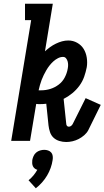

<svg xmlns="http://www.w3.org/2000/svg" viewBox="-20 -755 560 1029"><path d="M335 6Q316 6 298 0.5Q280 -5 267 -17Q254 -29 248 -47Q242 -65 240 -83L228 -199Q220 -198 212 -197.5Q204 -197 196 -197Q191 -197 185.5 -197Q180 -197 174 -198L141 0H40L147 -647H114V-735H263L221 -480Q234 -492 248.5 -502.5Q263 -513 279.5 -521Q296 -529 312.5 -533.5Q329 -538 346 -538Q372 -538 394 -525.5Q416 -513 428.5 -492.5Q441 -472 445 -446Q449 -420 445 -395Q440 -369 431 -343.5Q422 -318 405.5 -295.5Q389 -273 367 -255Q345 -237 321 -225L335 -92Q335 -86 338.5 -81Q342 -76 349 -76Q356 -76 362 -81Q368 -86 371 -93L439 -229L520 -193L453 -57Q445 -42 431 -30Q417 -18 401.5 -10Q386 -2 369 2Q352 6 335 6ZM201 -271Q226 -271 250 -278.5Q274 -286 294.5 -301.5Q315 -317 327 -340Q339 -363 343 -387Q345 -397 345 -407Q345 -417 342.5 -426Q340 -435 334 -442.5Q328 -450 318 -450Q304 -450 290.5 -443Q277 -436 266 -426Q255 -416 245.5 -404Q236 -392 228.5 -379Q221 -366 214.5 -353Q208 -340 203 -326.5Q198 -313 194 -299Q190 -285 187 -271Q190 -271 194 -271Q198 -271 201 -271ZM172 254 133 211Q148 199 159.5 185Q171 171 180 155Q172 153 165.5 147.5Q159 142 156 135Q153 128 152.5 119.5Q152 111 153 103Q155 92 160 81Q165 70 174 62.5Q183 55 194.5 51.5Q206 48 217 48Q228 48 238 51.5Q248 55 254.5 62.5Q261 70 262.5 81Q264 92 262 103Q259 124 251.5 145Q244 166 232.5 185.5Q221 205 205.5 222.5Q190 240 172 254Z"/></svg>

Font: Iosevka Slab Semibold
Style: Italic
Weight: 600
Italic angle: -9°
Monospace: yes
Designer: Belleve Invis
Foundry: Belleve Invis
Version: Version 11.1.1; ttfautohint (v1.8.3)